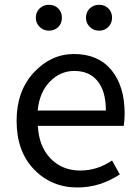

<svg xmlns="http://www.w3.org/2000/svg" viewBox="-20 -787 594 819"><path d="M310.5 12.7Q199.2 12.7 125 -64.5Q50.8 -141.6 50.8 -271.5Q50.8 -398.4 124 -477.5Q197.3 -556.6 295.9 -556.6Q398.4 -556.6 455.1 -488.3Q511.7 -419.9 511.7 -301.8Q511.7 -275.4 507.8 -250H141.6Q145.5 -163.1 195.3 -111.3Q245.1 -59.6 322.3 -59.6Q395.5 -59.6 458 -102.5L491.2 -43Q406.2 12.7 310.5 12.7ZM140.6 -315.4H431.6Q431.6 -397.5 396.5 -440.9Q361.3 -484.4 296.9 -484.4Q237.3 -484.4 192.9 -439Q148.4 -393.6 140.6 -315.4ZM188.5 -656.2Q165 -656.2 148.9 -672.4Q132.8 -688.5 132.8 -710.9Q132.8 -735.4 148.9 -751Q165 -766.6 188.5 -766.6Q212.9 -766.6 228.5 -751Q244.1 -735.4 244.1 -710.9Q244.1 -687.5 228.5 -671.9Q212.9 -656.2 188.5 -656.2ZM403.3 -656.2Q378.9 -656.2 362.8 -672.4Q346.7 -688.5 346.7 -710.9Q346.7 -735.4 362.8 -751Q378.9 -766.6 403.3 -766.6Q426.8 -766.6 442.4 -751Q458 -735.4 458 -710.9Q458 -688.5 442.4 -672.4Q426.8 -656.2 403.3 -656.2Z"/></svg>

Font: GenYoGothic TW TTF Regular
Style: Regular
Weight: 400
Version: Version 1.300